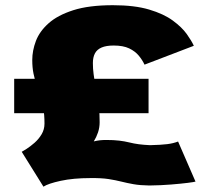

<svg xmlns="http://www.w3.org/2000/svg" viewBox="-20 -702 796 738"><path d="M147 15.5 63.5 -118.5Q68.5 -121 82.5 -130Q96.5 -139 112.8 -153.2Q129 -167.5 140 -186Q151 -204.5 151 -227Q151 -261.5 146.2 -287.2Q141.5 -313 134.8 -334.2Q128 -355.5 120.8 -375.8Q113.5 -396 108.8 -419Q104 -442 104 -471.5Q104 -507.5 118 -544.5Q132 -581.5 166.8 -612.5Q201.5 -643.5 261.8 -662.8Q322 -682 414 -682Q497.5 -682 553.5 -665.2Q609.5 -648.5 644.2 -623Q679 -597.5 697.8 -571.2Q716.5 -545 725 -526L535.5 -453.5Q527.5 -471 513.5 -488Q499.5 -505 476.5 -516Q453.5 -527 417 -527Q388.5 -527 370.8 -519.5Q353 -512 345 -497Q337 -482 337 -459.5Q337 -437.5 339.8 -417.2Q342.5 -397 346.5 -376.5Q350.5 -356 354.2 -334.2Q358 -312.5 360.5 -287.2Q363 -262 363 -232Q363 -212 356.8 -193.2Q350.5 -174.5 340.5 -158.5Q352.5 -161.5 364.2 -162.8Q376 -164 388 -164Q416.5 -164 437.8 -161.5Q459 -159 477 -154.5Q495 -150 514.2 -147.5Q533.5 -145 556.5 -144Q600 -145 623.2 -148Q646.5 -151 664.5 -158L731.5 -4Q727.5 -2.5 702.2 0.8Q677 4 638 7.2Q599 10.5 554 11Q518.5 10.5 493.2 6Q468 1.5 446.2 -4Q424.5 -9.5 397 -13.8Q369.5 -18 327.5 -17.5Q262 -17.5 213.5 -7Q165 3.5 147 15.5ZM34.5 -267V-399H551V-267Z"/></svg>

Font: Anybody SemiExpanded Black
Style: Regular
Weight: 900
Width: 6
Version: Version 1.113;gftools[0.9.25]